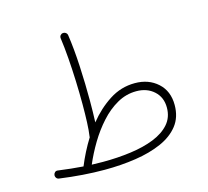

<svg xmlns="http://www.w3.org/2000/svg" viewBox="-93 -719 904 836"><g transform="rotate(-15 359.5 -301.0)"><path d="M62.5 -24.9Q63.5 -31.7 68.8 -36.4Q74.2 -41 82 -39.6Q139.6 -31.7 194.3 -27.8Q206.1 -56.6 220.9 -85.9Q235.8 -115.2 253.4 -143.6Q253.4 -145 253.4 -146.5Q257.3 -172.4 258.8 -209.5Q260.3 -246.6 260.3 -290.5Q260.3 -340.8 258.3 -395Q256.3 -449.2 252.4 -500.2Q248.5 -551.3 242.7 -592.3Q241.7 -600.1 246.3 -605.7Q251 -611.3 257.3 -611.8Q264.6 -612.8 270.8 -608.4Q276.9 -604 277.8 -596.2Q287.1 -534.2 291.3 -452.9Q295.4 -371.6 295.4 -298.3Q295.4 -271.5 294.9 -246.6Q294.4 -221.7 293.5 -199.7Q335.4 -252 388.2 -286.1Q440.9 -320.3 503.4 -320.3Q565.4 -320.3 606.2 -283.4Q647 -246.6 647 -183.6Q647 -128.9 617.9 -91.8Q588.9 -54.7 537.8 -32.2Q486.8 -9.8 420.7 0.2Q354.5 10.3 279.8 10.3Q184.6 10.3 77.6 -4.4Q69.8 -5.4 65.7 -11.5Q61.5 -17.6 62.5 -24.9ZM500.5 -284.7Q454.6 -284.7 414.1 -261.7Q373.5 -238.8 339.4 -200.9Q305.2 -163.1 277.8 -117.4Q250.5 -71.8 231 -25.9Q256.8 -24.9 281.2 -24.9Q347.7 -24.9 407.2 -33Q466.8 -41 512.7 -59.3Q558.6 -77.6 585 -107.7Q611.3 -137.7 611.3 -181.6Q611.3 -228 580.1 -256.3Q548.8 -284.7 500.5 -284.7Z"/></g></svg>

Font: Mikhak-DS2-FD ExtraLight
Style: Regular
Weight: 200
Designer: Amin Abedi
Version: Version 3.2